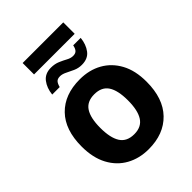

<svg xmlns="http://www.w3.org/2000/svg" viewBox="-243 -975 1106 1106"><g transform="rotate(-45 309.5 -422.5)"><path d="M574 -274Q574 -138 502.5 -64Q431 10 308 10Q232 10 172.5 -23Q113 -56 79 -119.5Q45 -183 45 -274Q45 -410 116 -483Q187 -556 311 -556Q388 -556 447 -523Q506 -490 540 -427.5Q574 -365 574 -274ZM197 -274Q197 -193 223.5 -151.5Q250 -110 310 -110Q369 -110 395.5 -151.5Q422 -193 422 -274Q422 -355 395.5 -395.5Q369 -436 309 -436Q250 -436 223.5 -395.5Q197 -355 197 -274ZM145 -762V-855H476V-762ZM137 -606Q142 -655 167.5 -688Q193 -721 241 -721Q272 -721 296.5 -710.5Q321 -700 341 -689Q361 -678 380 -678Q400 -678 409.5 -689Q419 -700 423 -721H484Q479 -672 454 -639Q429 -606 379 -606Q351 -606 327 -617Q303 -628 282 -638.5Q261 -649 243 -649Q223 -649 213.5 -639Q204 -629 198 -606Z"/></g></svg>

Font: Noto IKEA Latin
Style: Bold
Weight: 700
Designer: Monotype Design Team
Foundry: Monotype Imaging Inc.
Version: Version 1.0